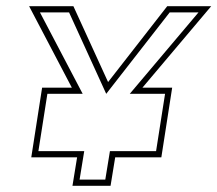

<svg xmlns="http://www.w3.org/2000/svg" viewBox="-20 -600 702 620"><path d="M74 -580 212 -317H116L81 -92H229L214 0H337L352 -92H501L536 -317H440L662 -580H520L329 -335L217 -580ZM109 -560H203L323 -297L528 -560H621L399 -297H513L484 -112H335L320 -20H237L252 -112H104L133 -297H247Z"/></svg>

Font: Charger Pro
Style: OlObl
Weight: 900
Designer: Jasper
Foundry: Cannot Into Space Fonts
Version: Version 1.09